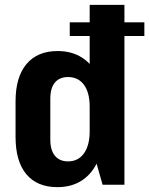

<svg xmlns="http://www.w3.org/2000/svg" viewBox="-20 -760 614 790"><path d="M216 10Q133 10 88.5 -43Q44 -96 44 -197V-343Q44 -443 89 -496.5Q134 -550 217 -550Q276 -550 319 -522Q362 -494 384.5 -441.5Q407 -389 407 -315V-227Q407 -154 384 -100.5Q361 -47 318.5 -18.5Q276 10 216 10ZM260 -96Q302 -96 325.5 -129Q349 -162 349 -220V-321Q349 -379 325.5 -411Q302 -443 260 -443Q225 -443 206 -420.5Q187 -398 187 -353V-186Q187 -142 206 -119Q225 -96 260 -96ZM349 -187V-740H492V0H402ZM574 -668V-612H267V-668Z"/></svg>

Font: Pathway Extreme Condensed
Style: Bold
Weight: 700
Width: 3
Version: Version 1.001;gftools[0.9.26]